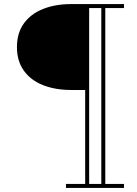

<svg xmlns="http://www.w3.org/2000/svg" viewBox="-20 -770 670 940"><path d="M303 150V130.5H397V-329.5H328Q250.5 -329.5 190.5 -353.2Q130.5 -377 96.8 -424Q63 -471 63 -539.5Q63 -608.5 96.8 -655.2Q130.5 -702 190.5 -726Q250.5 -750 328 -750H587V-730.5H495.5V130.5H587V150ZM476 130.5V-730.5H416.5V130.5Z"/></svg>

Font: Bodoni Moda SemiBold
Style: Regular
Weight: 600
Designer: Owen Earl
Foundry: indestructible type
Version: Version 2.005; ttfautohint (v1.8.4.7-5d5b)